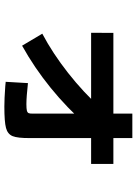

<svg xmlns="http://www.w3.org/2000/svg" viewBox="110 -754 643 904"><g transform="rotate(90 432.0 -301.5)"><path d="M489.9 -455.5 572.3 -390.7Q487.1 -294.2 392.6 -217.7Q298.2 -141.1 194.6 -83.5L138.1 -178.6Q230.2 -227.3 322.5 -299.8Q414.8 -372.3 489.9 -455.5ZM386 -4.3 364.7 -6.3 370.8 -111.1Q402.3 -107.6 427.4 -105.7Q452.5 -103.8 469.8 -103.8Q491 -103.8 500 -106Q509 -108.1 512 -114Q514.9 -119.9 514.4 -134.3V-602.6H629.6V-120.1Q630 -62.5 620.5 -39Q610.9 -15.4 581.8 -7.7Q552.6 0 481.1 0Q444.1 0 386 -4.3ZM134.4 -513.3H751.4V-408.5H133.8Z"/></g></svg>

Font: Pretendard GOV Variable
Style: Regular
Weight: 400
Designer: Base glyphs from Inter by Rasmus Andersson; Hangul glyphs from Noto Sans CJK(Source Han Sans) by Jang Soo-young and Kang
Foundry: Kil Hyung-jin
Version: Version 1.307;Glyphs 3.2 (3192)